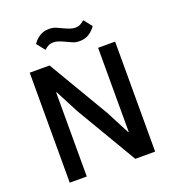

<svg xmlns="http://www.w3.org/2000/svg" viewBox="-159 -1024 1031 1145"><g transform="rotate(-20 357.0 -452.0)"><path d="M274 -386 197 -534H194V0H86V-698H212L440 -312L517 -164H520V-698H628V0H502ZM431 -773Q406 -773 388 -781Q370 -789 353 -797Q330 -808 312.5 -814Q295 -820 279 -820Q262 -820 249 -813.5Q236 -807 221 -794L180 -846Q195 -869 220.5 -886.5Q246 -904 283 -904Q308 -904 326 -896Q344 -888 361 -880Q384 -869 401.5 -863Q419 -857 435 -857Q452 -857 465 -863.5Q478 -870 493 -883L534 -831Q519 -808 493.5 -790.5Q468 -773 431 -773Z"/></g></svg>

Font: IBM Plex Sans Thai Medm
Style: Regular
Weight: 500
Designer: Mike Abbink, Paul van der Laan, Pieter van Rosmalen, Ben Mitchell, Mark Frömberg
Foundry: Bold Monday
Version: Version 1.2